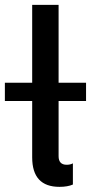

<svg xmlns="http://www.w3.org/2000/svg" viewBox="-58 -747 366 772"><path d="M288 -340.9H177.6V-119Q177.6 -84.5 210.2 -84.5Q224.8 -84.5 235.1 -90.2V-5Q213.8 4.3 181.1 4.3Q71.4 4.3 71.4 -114.3V-340.9H-38.4V-414.4H71.4V-727.3H177.6V-414.4H288Z"/></svg>

Font: TID UI Medium
Style: Regular
Weight: 500
Designer: The TID Project Authors
Foundry: Bakken & Bæck
Version: Version 1.001;hotconv 1.0.109;makeotfexe 2.5.65596